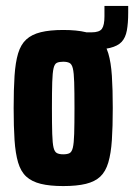

<svg xmlns="http://www.w3.org/2000/svg" viewBox="-20 -619 452 647"><path d="M224 -451V-510H288Q315 -510 323.5 -522Q332 -534 332 -564V-599H412V-576Q412 -541 407.5 -516.5Q403 -492 390 -478Q377 -464 350.5 -457.5Q324 -451 280 -451ZM193 8Q148 8 117.5 0.5Q87 -7 68.5 -24Q50 -41 41 -71.5Q32 -102 29 -147Q26 -192 26 -255Q26 -318 29 -363.5Q32 -409 41 -439Q50 -469 68.5 -486Q87 -503 117.5 -510.5Q148 -518 193 -518Q239 -518 269.5 -510.5Q300 -503 318 -486Q336 -469 345 -439Q354 -409 357 -363.5Q360 -318 360 -255Q360 -192 357 -147Q354 -102 345 -71.5Q336 -41 318 -24Q300 -7 269.5 0.5Q239 8 193 8ZM193 -99Q207 -99 214.5 -103Q222 -107 225.5 -121.5Q229 -136 230 -168Q231 -200 231 -255Q231 -310 230 -342Q229 -374 225.5 -388.5Q222 -403 214 -407Q206 -411 193 -411Q180 -411 172 -407.5Q164 -404 160.5 -389Q157 -374 156 -342Q155 -310 155 -255Q155 -200 156 -168Q157 -136 160.5 -121.5Q164 -107 172 -103Q180 -99 193 -99Z"/></svg>

Font: Saira ExtraCondensed ExtraBold
Style: Regular
Weight: 800
Width: 2
Designer: Hector Gatti with collaboration of the Omnibus-Type team
Foundry: Omnibus-Type
Version: Version 1.101